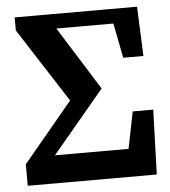

<svg xmlns="http://www.w3.org/2000/svg" viewBox="-49 -702 663 747"><g transform="rotate(-5 282.5 -328.5)"><path d="M442.9 -463.9H521.7L513.7 -657H110.1V-599.8H479.4L404.9 -657L442.9 -463.9ZM533.3 0 541.6 -252.6H461.4L424.1 -66.1L499.8 -108.9H101.7L126.2 -86.3L348.7 -352.1L157.7 -657H35.8V-606.1L246.7 -278.6L254 -354.4L29.2 -83.9V0H533.3Z"/></g></svg>

Font: Source Serif Variable
Style: Regular
Weight: 389
Designer: Frank Grießhammer
Foundry: Adobe Systems Incorporated
Version: Version 3.001;hotconv 1.0.111;makeotfexe 2.5.65597